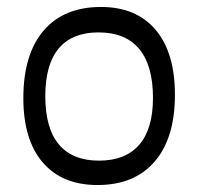

<svg xmlns="http://www.w3.org/2000/svg" viewBox="-20 -524 568 551"><path d="M482 -252Q482 -128 424 -60.5Q366 7 260 7Q158 7 102.5 -58Q47 -123 47 -242Q47 -368 105 -436Q163 -504 270 -504Q371 -504 426.5 -438.5Q482 -373 482 -252ZM110 -248Q110 -156 149 -109.5Q188 -63 264 -63Q340 -63 379.5 -108.5Q419 -154 419 -243Q419 -336 379.5 -383.5Q340 -431 263 -431Q187 -431 148.5 -385Q110 -339 110 -248Z"/></svg>

Font: Alegreya Sans
Style: Regular
Weight: 400
Designer: Juan Pablo del Peral
Foundry: Huerta Tipografica
Version: Version 2.008; ttfautohint (v1.6)